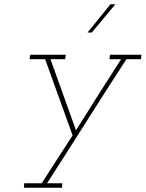

<svg xmlns="http://www.w3.org/2000/svg" viewBox="-20 -632 685 902"><path d="M94 229 92 250H271L273 229H201Q295 83 387 -62.5Q479 -208 574 -354H642L645 -375H497L494 -354H549Q495 -270 441 -185Q387 -100 337 -20Q307 -104 277 -187Q247 -270 217 -354H286L289 -375H122L119 -354H192Q224 -264 256.5 -175Q289 -86 321 4Q285 59 248.5 116Q212 173 176 229ZM391 -479H411Q440 -513 466.5 -545.5Q493 -578 522 -612H499Q472 -579 445 -545.5Q418 -512 391 -479Z"/></svg>

Font: Josefin Slab Thin ExtraLight
Style: Italic
Weight: 250
Italic angle: -12°
Version: Version 2.000